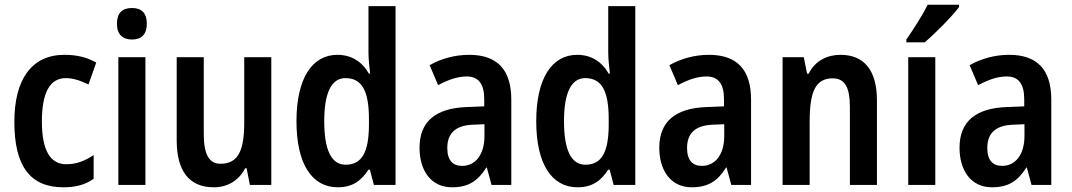

<svg xmlns="http://www.w3.org/2000/svg" viewBox="-20 -786 4554 816"><path d="M249 10C300 10 341 0 378 -26V-127C340 -102 306 -88 261 -88C193 -88 158 -149 158 -269C158 -391 191 -454 260 -454C290 -454 321 -444 356 -427L389 -520C356 -539 314 -553 254 -553C113 -553 41 -447 41 -268C41 -79 109 10 249 10Z M541 -752C500 -752 477 -731 477 -685C477 -640 501 -618 541 -618C581 -618 604 -640 604 -685C604 -730 582 -752 541 -752ZM598 -543H483V0H598Z M1133 -543H1018V-266C1018 -151 995 -90 917 -90C868 -90 846 -131 846 -217V-543H731V-189C731 -61 783 10 888 10C946 10 994 -17 1022 -71H1028L1042 0H1133Z M1416 10C1477 10 1515 -17 1546 -65H1552L1569 0H1661V-760H1546V-562C1546 -534 1550 -504 1553 -473H1548C1519 -524 1473 -553 1414 -553C1306 -553 1240 -452 1240 -271C1240 -90 1305 10 1416 10ZM1449 -86C1388 -86 1358 -149 1358 -271C1358 -390 1388 -454 1448 -454C1520 -454 1548 -397 1548 -279V-252C1547 -139 1518 -86 1449 -86Z M1974 -553C1914 -553 1855 -537 1806 -509L1842 -424C1887 -448 1925 -461 1964 -461C2014 -461 2038 -429 2038 -364V-334L1963 -331C1832 -326 1763 -270 1763 -158C1763 -62 1811 10 1901 10C1971 10 2011 -17 2047 -74H2049L2069 0H2153V-363C2153 -490 2093 -553 1974 -553ZM1990 -256 2039 -258V-208C2039 -128 2000 -81 1944 -81C1905 -81 1881 -104 1881 -157C1881 -217 1913 -253 1990 -256Z M2435 10C2496 10 2534 -17 2565 -65H2571L2588 0H2680V-760H2565V-562C2565 -534 2569 -504 2572 -473H2567C2538 -524 2492 -553 2433 -553C2325 -553 2259 -452 2259 -271C2259 -90 2324 10 2435 10ZM2468 -86C2407 -86 2377 -149 2377 -271C2377 -390 2407 -454 2467 -454C2539 -454 2567 -397 2567 -279V-252C2566 -139 2537 -86 2468 -86Z M2993 -553C2933 -553 2874 -537 2825 -509L2861 -424C2906 -448 2944 -461 2983 -461C3033 -461 3057 -429 3057 -364V-334L2982 -331C2851 -326 2782 -270 2782 -158C2782 -62 2830 10 2920 10C2990 10 3030 -17 3066 -74H3068L3088 0H3172V-363C3172 -490 3112 -553 2993 -553ZM3009 -256 3058 -258V-208C3058 -128 3019 -81 2963 -81C2924 -81 2900 -104 2900 -157C2900 -217 2932 -253 3009 -256Z M3552 -553C3496 -553 3444 -528 3417 -473H3410L3396 -543H3306V0H3421V-268C3421 -397 3446 -453 3519 -453C3572 -453 3592 -412 3592 -332V0H3707V-360C3707 -490 3650 -553 3552 -553Z M4056 -756V-766H3923C3900 -721 3866 -667 3832 -618V-606H3910C3956 -645 4028 -718 4056 -756ZM3955 0V-543H3840V0Z M4269 -553C4209 -553 4150 -537 4101 -509L4137 -424C4182 -448 4220 -461 4259 -461C4309 -461 4333 -429 4333 -364V-334L4258 -331C4127 -326 4058 -270 4058 -158C4058 -62 4106 10 4196 10C4266 10 4306 -17 4342 -74H4344L4364 0H4448V-363C4448 -490 4388 -553 4269 -553ZM4285 -256 4334 -258V-208C4334 -128 4295 -81 4239 -81C4200 -81 4176 -104 4176 -157C4176 -217 4208 -253 4285 -256Z"/></svg>

Font: Noto Sans Gurmukhi UI Condensed SemiBold
Style: Regular
Weight: 600
Width: 3
Designer: Jelle Bosma - Monotype Design Team
Foundry: Monotype Imaging Inc.
Version: Version 2.004